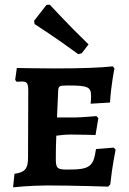

<svg xmlns="http://www.w3.org/2000/svg" viewBox="-20 -794 552 822"><path d="M315 -562 330 -566 359 -604C277 -683 193 -774 193 -774L179 -773L126 -705L128 -691C128 -691 222 -631 315 -562ZM36 8C36 8 109 0 184 0C291 0 443 5 443 5L452 -4C460 -82 475 -153 475 -153L467 -162L391 -156C380 -80 365 -68 269 -68C224 -68 219 -74 219 -115C219 -136 219 -165 221 -213C235 -215 259 -218 283 -218C324 -218 389 -216 389 -216L401 -288L393 -297C393 -297 326 -291 298 -291H224L229 -404C230 -426 234 -428 270 -428C358 -428 370 -422 370 -381C370 -370 368 -350 368 -350L451 -355C455 -428 470 -501 470 -501L463 -510C413 -504 325 -501 211 -501C146 -501 52 -503 52 -503L45 -452L51 -444C51 -444 66 -445 75 -445C96 -445 101 -437 101 -403L100 -118C100 -72 87 -56 42 -50Z"/></svg>

Font: Alegreya SC
Style: Bold
Weight: 700
Designer: Juan Pablo del Peral
Foundry: Huerta Tipografica
Version: Version 2.007;PS 002.007;hotconv 1.0.88;makeotf.lib2.5.64775